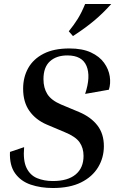

<svg xmlns="http://www.w3.org/2000/svg" viewBox="-20 -933 602 963"><path d="M245 10Q184 10 134 -7Q84 -24 55.5 -64Q27 -104 30 -171L101 -195Q95 -128 113 -91Q131 -54 166 -39.5Q201 -25 245 -25Q320 -25 359.5 -58Q399 -91 399 -151Q399 -191 379 -219.5Q359 -248 305 -270L215 -308Q159 -332 127.5 -376.5Q96 -421 96 -488Q96 -546 121.5 -591.5Q147 -637 198.5 -663.5Q250 -690 328 -690Q393 -690 436 -670Q479 -650 502 -618Q525 -586 530.5 -550Q536 -514 526 -483L407 -462Q436 -549 414 -602Q392 -655 318 -655Q263 -655 230.5 -625.5Q198 -596 198 -536Q198 -492 217.5 -461Q237 -430 286 -409L377 -371Q436 -346 468.5 -304Q501 -262 501 -200Q501 -142 472 -94Q443 -46 386.5 -18Q330 10 245 10ZM346 -752 325 -776Q351 -808 370 -838.5Q389 -869 407 -913H538Q497 -867 453 -830Q409 -793 346 -752Z"/></svg>

Font: Inria Serif
Style: Bold Italic
Weight: 700
Italic angle: -10°
Designer: Black Foundry Team
Foundry: Black Foundry
Version: Version 1.000; ttfautohint (v1.8.3)